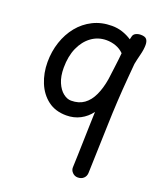

<svg xmlns="http://www.w3.org/2000/svg" viewBox="-154 -649 890 1052"><g transform="rotate(20 291.0 -123.5)"><path d="M439 -523Q442 -537 455 -543.5Q468 -550 484 -550Q509 -550 518 -538.5Q527 -527 527 -506Q527 -480 518.5 -447Q510 -414 505 -388L498 -306Q486 -165 482 -23Q478 119 473 260Q472 279 459 291Q446 303 425 303Q407 303 394 289.5Q381 276 382 259Q383 230 384.5 188.5Q386 147 387 101Q388 55 389.5 11Q391 -33 392 -67Q367 -33 330.5 -14Q294 5 250 5Q186 5 142.5 -28Q99 -61 76.5 -116Q54 -171 54 -235Q54 -297 72.5 -352.5Q91 -408 125.5 -450.5Q160 -493 209 -517.5Q258 -542 319 -542Q351 -542 380 -532.5Q409 -523 435 -506ZM148 -236Q148 -186 163 -151Q178 -116 201 -98Q224 -80 247 -80Q292 -80 322.5 -102Q353 -124 372 -165Q391 -206 400 -261Q406 -306 409.5 -335Q413 -364 415.5 -383.5Q418 -403 419 -419Q399 -439 372.5 -448.5Q346 -458 318 -458Q269 -458 230.5 -430Q192 -402 170 -352.5Q148 -303 148 -236Z"/></g></svg>

Font: Playpen Sans Thai
Style: Regular
Weight: 400
Designer: Sirin Gunkloy, Laura Meseguer, Veronika Burian, José Scaglione
Foundry: TypeTogether
Version: Version 2.000